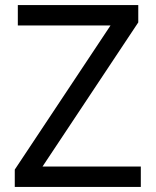

<svg xmlns="http://www.w3.org/2000/svg" viewBox="-20 -734 612 754"><path d="M533 0V-80H147L523 -646V-714H50V-634H414L38 -68V0Z"/></svg>

Font: Noto Sans Bengali
Style: Regular
Weight: 400
Designer: Jelle Bosma - Monotype Design Team
Foundry: Monotype Imaging Inc.
Version: Version 2.003